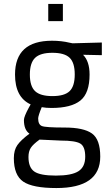

<svg xmlns="http://www.w3.org/2000/svg" viewBox="-20 -716 554 971"><path d="M265 235Q145 235 97.5 202.5Q50 170 50 84Q50 43 68 17.5Q86 -8 129 -40Q101 -59 101 -109Q101 -126 126 -172L135 -188Q56 -224 56 -339Q56 -510 243 -510Q291 -510 332 -500L347 -497L495 -501V-437L400 -439Q433 -406 433 -339Q433 -245 386.5 -207.5Q340 -170 240 -170Q213 -170 191 -174Q173 -130 173 -117Q173 -86 192 -78.5Q211 -71 307 -71Q403 -71 445 -41Q487 -11 487 76Q487 235 265 235ZM124 78Q124 131 153.5 151.5Q183 172 262.5 172Q342 172 376.5 150Q411 128 411 76.5Q411 25 386 10Q361 -5 288 -5L180 -10Q147 14 135.5 32Q124 50 124 78ZM131 -339Q131 -280 157.5 -255Q184 -230 245 -230Q306 -230 332 -255Q358 -280 358 -339.5Q358 -399 332 -424Q306 -449 245 -449Q184 -449 157.5 -423.5Q131 -398 131 -339ZM224 -609V-696H298V-609Z"/></svg>

Font: TitilliumWeb-Regular
Style: Regular
Weight: 400
Version: Version 1.001;PS 57.000;hotconv 1.0.70;makeotf.lib2.5.55311